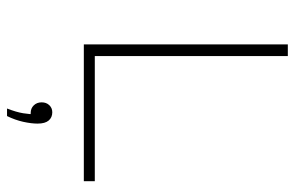

<svg xmlns="http://www.w3.org/2000/svg" viewBox="-170 -466 859 560"><g transform="rotate(90 260.0 -185.5)"><path d="M109 0V-595H143V-32H508V0ZM296 224Q306.5 197 309.8 177Q313 157 313 139L315 155H309Q295.5 155 286.8 146Q278 137 278 123Q278 109.5 286.2 100.8Q294.5 92 307 92Q322 92 331 102.5Q340 113 340 135Q340 153 334.8 176.8Q329.5 200.5 318 224Z"/></g></svg>

Font: Encode Sans SC Expanded Thin
Style: Regular
Weight: 250
Width: 7
Designer: Multiple Designers
Foundry: Impallari Type
Version: Version 3.002